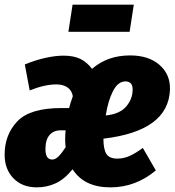

<svg xmlns="http://www.w3.org/2000/svg" viewBox="-22 -790 753 828"><path d="M375 -493Q441 -551 539 -551Q619 -551 666 -510Q713 -469 711 -404Q705 -225 424 -192Q424 -146 437 -126Q450 -106 484 -106Q511 -106 536 -117Q561 -128 594 -152L650 -55Q563 18 454 18Q341 18 291 -60Q256 -17 218 0.5Q180 18 137 18Q74 18 36 -21Q-2 -60 -2 -123Q-2 -209 52.5 -266.5Q107 -324 242 -324H276Q281 -344 292 -375Q288 -400 269 -413Q250 -426 221 -426Q171 -426 106 -400L85 -512Q128 -530 172 -540Q216 -550 252 -550Q296 -550 324.5 -536Q353 -522 375 -493ZM434 -292Q494 -298 522 -330.5Q550 -363 550 -404Q550 -439 519 -439Q487 -439 465.5 -397.5Q444 -356 434 -292ZM240 -228Q209 -228 191.5 -207.5Q174 -187 174 -147Q174 -102 203 -102Q217 -102 230.5 -115.5Q244 -129 261 -155Q259 -175 259 -187Q259 -210 261 -228ZM537 -653H273L291 -770H555Z"/></svg>

Font: Fira Sans Extra Condensed ExtraBold
Style: Italic
Weight: 800
Width: 3
Italic angle: -8°
Designer: Carrois Corporate & Edenspiekermann AG
Foundry: Carrois Corporate GbR & Edenspiekermann AG
Version: Version 4.203